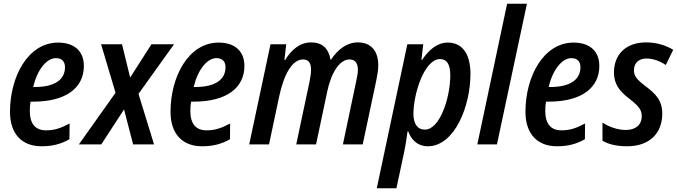

<svg xmlns="http://www.w3.org/2000/svg" viewBox="-20 -780 3656 1037"><path d="M204 10C264 10 309 -2 355 -28L356 -113C307 -87 273 -76 229 -76C170 -76 141 -112 141 -182C141 -198 142 -215 145 -231H159C339 -231 433 -307 433 -424C433 -503 382 -550 294 -550C131 -550 34 -366 34 -176C34 -57 98 10 204 10ZM159 -310C182 -405 232 -466 282 -466C315 -466 331 -447 331 -417C331 -350 276 -310 167 -310Z M406 0H527L650 -189L699 0H812L728 -273L920 -541H798L683 -361L639 -541H526L604 -279Z M1071 10C1131 10 1176 -2 1222 -28L1223 -113C1174 -87 1140 -76 1096 -76C1037 -76 1008 -112 1008 -182C1008 -198 1009 -215 1012 -231H1026C1206 -231 1300 -307 1300 -424C1300 -503 1249 -550 1161 -550C998 -550 901 -366 901 -176C901 -57 965 10 1071 10ZM1026 -310C1049 -405 1099 -466 1149 -466C1182 -466 1198 -447 1198 -417C1198 -350 1143 -310 1034 -310Z M1326 0H1433L1488 -260C1513 -376 1557 -459 1617 -459C1647 -459 1660 -439 1660 -403C1660 -387 1657 -366 1652 -340L1580 0H1687L1747 -284C1768 -385 1813 -459 1868 -459C1898 -459 1913 -439 1913 -403C1913 -386 1909 -364 1903 -337L1832 0H1939L2012 -344C2018 -373 2023 -402 2023 -427C2023 -506 1983 -551 1913 -551C1852 -551 1803 -511 1768 -458H1765C1755 -518 1721 -551 1660 -551C1599 -551 1553 -510 1520 -456H1516L1526 -541H1441Z M2275 -80C2234 -80 2213 -112 2213 -165C2213 -274 2272 -461 2357 -461C2393 -461 2412 -433 2412 -374C2412 -252 2356 -80 2275 -80ZM2015 237H2121L2164 36C2170 5 2177 -34 2181 -70H2185C2202 -24 2236 10 2290 10C2437 10 2521 -210 2521 -380C2521 -497 2471 -550 2399 -550C2342 -550 2298 -513 2260 -457H2256L2266 -541H2180Z M2558 0H2664L2826 -760H2719Z M2988 10C3048 10 3093 -2 3139 -28L3140 -113C3091 -87 3057 -76 3013 -76C2954 -76 2925 -112 2925 -182C2925 -198 2926 -215 2929 -231H2943C3123 -231 3217 -307 3217 -424C3217 -503 3166 -550 3078 -550C2915 -550 2818 -366 2818 -176C2818 -57 2882 10 2988 10ZM2943 -310C2966 -405 3016 -466 3066 -466C3099 -466 3115 -447 3115 -417C3115 -350 3060 -310 2951 -310Z M3367 10C3484 10 3556 -56 3557 -165C3557 -237 3523 -272 3466 -315C3417 -352 3404 -371 3404 -401C3404 -440 3431 -464 3471 -464C3508 -464 3545 -450 3576 -429L3616 -511C3577 -535 3527 -551 3469 -551C3360 -551 3296 -485 3296 -389C3296 -328 3323 -289 3380 -246C3433 -205 3446 -185 3446 -152C3446 -104 3411 -78 3360 -78C3316 -78 3268 -95 3234 -118V-20C3266 -1 3309 10 3367 10Z"/></svg>

Font: Noto Sans Display SemiCondensed Medium
Style: Italic
Weight: 500
Width: 4
Italic angle: -12°
Designer: Monotype Design Team
Foundry: Monotype Imaging Inc.
Version: Version 1.900